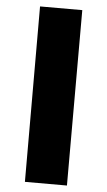

<svg xmlns="http://www.w3.org/2000/svg" viewBox="-57 -805 498 892"><g transform="rotate(5 192.5 -359.0)"><path d="M94 50H290V-768H93Z"/></g></svg>

Font: GenEiGothic-pro-Heavy
Style: Bold
Weight: 900
Designer: Ryoko NISHIZUKA (kana & ideographs); Paul D. Hunt (Latin, Greek & Cyrillic); Wenlong ZHANG (bopomofo); Sandoll Communica
Foundry: Adobe Systems Incorporated; o_tamon
Version: Version 1.000.140830